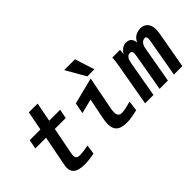

<svg xmlns="http://www.w3.org/2000/svg" viewBox="-50 -1346 1901 1901"><g transform="rotate(-45 900.0 -396.0)"><path d="M192.5 -96Q192.5 -113 196.5 -135.5L258 -453H108L126.5 -550H276.5L315.5 -751H438.5L399.5 -550H552.5L534 -453H381L327.5 -179.5Q323 -155.5 323 -139.5Q323 -112.5 335.8 -102.5Q348.5 -92.5 376.5 -92.5Q412.5 -92.5 493.5 -108L479.5 -10Q407 5.5 343.5 5.5Q263 5.5 227.8 -20.2Q192.5 -46 192.5 -96Z M785 -117Q785 -150 794 -195L837 -408.5L685.5 -370.5L706.5 -484.5L985 -555L917.5 -209Q911.5 -177.5 911.5 -157Q911.5 -128.5 920.5 -115Q929.5 -101.5 941.5 -98.5Q953.5 -95.5 971 -95.5Q991 -95.5 1020.8 -102Q1050.5 -108.5 1095.5 -120.5L1082 -14L1049.5 -7.5Q1010 1 986.5 4.5Q963 8 935 8Q885.5 8 852.8 -3.2Q820 -14.5 802.5 -42Q785 -69.5 785 -117ZM858.5 -799.5H1009.5L1076 -593.5H976.5Z M1283.5 -550H1391.5L1386.5 -496Q1427.5 -560 1483 -560Q1557 -560 1562 -481Q1582.5 -523.5 1614.2 -541.2Q1646 -559 1682.5 -559Q1731 -559 1759.2 -528.8Q1787.5 -498.5 1787.5 -440Q1787.5 -415.5 1782.5 -388.5L1714 0H1595.5L1663.5 -386.5Q1669 -417 1669 -432Q1669 -446.5 1663.8 -453.2Q1658.5 -460 1646.5 -460Q1622 -460 1604 -440.5Q1586 -421 1579 -382.5L1511.5 0H1395L1463 -386.5Q1467 -410.5 1467 -423.5Q1467 -443 1460.2 -451.5Q1453.5 -460 1438.5 -460Q1391 -460 1377 -382.5L1309.5 0H1192.5L1270 -440.5Q1281.5 -505 1283.5 -550Z"/></g></svg>

Font: JuliaMono BoldItalic
Style: Regular
Weight: 700
Italic angle: -9°
Monospace: yes
Designer: cormullion
Foundry: corm
Version: Version 0.049; ttfautohint (v1.8.4)